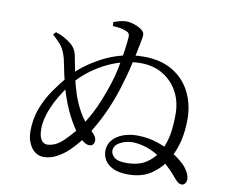

<svg xmlns="http://www.w3.org/2000/svg" viewBox="-82 -875 1164 975"><g transform="rotate(10 500.0 -387.5)"><path d="M636 -7Q589 -7 559 -21Q529 -35 515.5 -57.5Q502 -80 502 -105Q502 -138 522 -161.5Q542 -185 575.5 -197.5Q609 -210 647 -210Q704 -210 753 -193.5Q802 -177 833 -157Q893 -120 915 -89Q937 -58 937 -36Q937 -22 930 -13Q923 -4 913 -4Q904 -4 897 -8.5Q890 -13 881 -22Q864 -43 842 -66Q820 -89 791 -112Q748 -145 706.5 -158.5Q665 -172 632 -172Q596 -172 566.5 -155.5Q537 -139 537 -113Q537 -94 554.5 -78.5Q572 -63 617 -63Q681 -63 721 -90Q761 -117 785 -161Q805 -200 813 -244.5Q821 -289 821 -350Q821 -415 793.5 -465.5Q766 -516 717 -545.5Q668 -575 601 -575Q553 -575 505.5 -561.5Q458 -548 414 -524.5Q370 -501 333 -470.5Q296 -440 269 -406Q213 -331 187.5 -269.5Q162 -208 162 -161Q162 -121 174 -103Q186 -85 204 -85Q223 -85 245 -94.5Q267 -104 291 -128Q343 -179 378 -235.5Q413 -292 436 -348.5Q459 -405 473 -450Q485 -486 494 -531Q503 -576 509.5 -619Q516 -662 518 -692Q519 -708 513 -714.5Q507 -721 494 -725Q482 -730 465 -732.5Q448 -735 430 -736L428 -756Q446 -763 465 -767.5Q484 -772 498 -771Q517 -770 538 -762.5Q559 -755 571 -746Q581 -739 586 -730.5Q591 -722 588 -704Q586 -692 581 -666Q576 -640 568.5 -605.5Q561 -571 552 -534Q543 -497 532 -462Q514 -397 485.5 -329.5Q457 -262 418.5 -198.5Q380 -135 327 -83Q301 -57 267 -38.5Q233 -20 199 -20Q171 -20 151.5 -36Q132 -52 121 -79Q110 -106 110 -138Q110 -201 130.5 -255.5Q151 -310 183.5 -356.5Q216 -403 251 -444Q276 -473 313.5 -502Q351 -531 398 -556Q445 -581 499 -595.5Q553 -610 612 -610Q701 -610 762 -573Q823 -536 854 -473.5Q885 -411 885 -336Q885 -276 873.5 -225.5Q862 -175 836 -128Q810 -80 760.5 -43.5Q711 -7 636 -7ZM416 -119Q400 -119 381 -134.5Q362 -150 341 -177Q310 -220 284 -278Q258 -336 241 -402Q227 -457 220.5 -494Q214 -531 204 -557Q193 -585 177.5 -602Q162 -619 138 -641L151 -655Q178 -646 196.5 -635.5Q215 -625 230 -613Q247 -599 255.5 -583Q264 -567 269 -534Q276 -497 285 -453Q294 -409 308.5 -364.5Q323 -320 346 -278.5Q369 -237 402 -205Q417 -191 429.5 -176.5Q442 -162 442 -147Q442 -136 436 -127.5Q430 -119 416 -119Z"/></g></svg>

Font: Noto Serif HK ExtraLight
Style: Regular
Weight: 400
Version: Version 2.002-H1;hotconv 1.1.0;makeotfexe 2.6.0